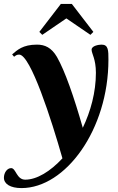

<svg xmlns="http://www.w3.org/2000/svg" viewBox="-104 -735 604 981"><path d="M450 -430C450 -477 450 -507 415 -507C400 -507 364 -501 364 -481C364 -461 386 -434 386 -363C386 -263 359 -166 319 -82C274 -240 228 -372 187 -444C159 -492 125 -507 85 -507C12 -507 -16 -479 -42 -457L-32 -445C-23 -452 -18 -456 -6 -456C52 -456 159 -123 215 74C153 141 84 183 25 183C-20 183 -22 124 -47 124C-68 124 -84 148 -84 173C-84 205 -51 226 6 226C231 226 450 -73 450 -430ZM207 -715 97 -572 112 -557 235 -641 358 -557 373 -572 263 -715Z"/></svg>

Font: Berkshire Swash
Style: Regular
Weight: 700
Designer: Astigmatic (AOETI)
Foundry: Astigmatic (AOETI)
Version: Version 1.000